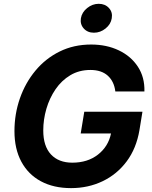

<svg xmlns="http://www.w3.org/2000/svg" viewBox="-20 -969 790 999"><path d="M349.6 9.8Q258.8 9.8 192.6 -25.9Q126.5 -61.5 90.8 -128.2Q55.2 -194.8 55.2 -286.6Q55.2 -376 83.5 -457Q111.8 -538.1 164.3 -601.3Q216.8 -664.6 290.3 -700.9Q363.8 -737.3 454.1 -737.3Q534.7 -737.3 598.1 -707Q661.6 -676.8 697.5 -621.8Q733.4 -566.9 731.4 -493.2H580.1Q573.7 -545.4 540.8 -575.2Q507.8 -605 450.2 -605Q391.6 -605 345.9 -577.6Q300.3 -550.3 269 -504.6Q237.8 -459 221.4 -403.1Q205.1 -347.2 205.1 -290Q205.1 -208.5 245.1 -165.5Q285.2 -122.6 356.4 -122.6Q436 -122.6 489.7 -164.6Q543.5 -206.5 557.6 -274.4H399.9L418.5 -387.7H721.2L705.6 -292Q689.5 -196.8 639.2 -129.4Q588.9 -62 513.9 -26.1Q439 9.8 349.6 9.8ZM468.8 -798.8Q435.5 -798.8 415.8 -820.8Q396 -842.8 400.9 -874Q406.2 -905.3 433.6 -927.2Q460.9 -949.2 493.7 -949.2Q526.9 -949.2 546.9 -927.2Q566.9 -905.3 561.5 -874Q556.6 -842.8 529.3 -820.8Q502 -798.8 468.8 -798.8Z"/></svg>

Font: Inter
Style: Bold Italic
Weight: 700
Italic angle: -9.39999°
Designer: Rasmus Andersson
Foundry: rsms
Version: Version 4.001;git-9221beed3